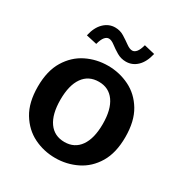

<svg xmlns="http://www.w3.org/2000/svg" viewBox="-170 -842 925 978"><g transform="rotate(30 292.0 -353.5)"><path d="M293 11Q225 11 166.5 -18Q108 -47 71.5 -107Q35 -167 35 -260Q35 -353 71.5 -413Q108 -473 166.5 -502Q225 -531 293 -531Q360 -531 419 -502Q478 -473 514 -413Q550 -353 550 -260Q550 -167 514 -107Q478 -47 419 -18Q360 11 293 11ZM293 -83Q352 -83 384.5 -129Q417 -175 417 -260Q417 -345 384.5 -391Q352 -437 293 -437Q233 -437 200.5 -391Q168 -345 168 -260Q168 -175 200.5 -129Q233 -83 293 -83ZM402 -715 465 -700Q453 -648 425 -621Q397 -594 359 -594Q330 -594 305.5 -608.5Q281 -623 261.5 -638Q242 -653 227 -653Q214 -653 203 -640Q192 -627 184 -597L121 -611Q132 -662 160.5 -690Q189 -718 227 -718Q256 -718 280 -703Q304 -688 324 -673.5Q344 -659 359 -659Q372 -659 383 -672Q394 -685 402 -715Z"/></g></svg>

Font: Murecho Medium
Style: Regular
Weight: 500
Designer: Neil Summerour
Foundry: Positype
Version: Version 1.010; ttfautohint (v1.8.3)